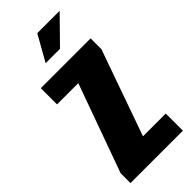

<svg xmlns="http://www.w3.org/2000/svg" viewBox="-215 -690 728 728"><g transform="rotate(-45 149.0 -326.0)"><path d="M8 0V-53L136 -408H22V-495H289V-437L167 -92H289V0ZM102 -549 160 -652H280L179 -549Z"/></g></svg>

Font: Alumni Sans ExtraBold
Style: Regular
Weight: 800
Designer: Robert E. Leuschke
Foundry: Robert E. Leuschke
Version: Version 1.018